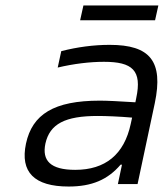

<svg xmlns="http://www.w3.org/2000/svg" viewBox="-20 -673 599 702"><path d="M381 -509C322 -509 263 -501 204 -486L191 -426C250 -440 309 -447 360 -447C464 -447 500 -416 478 -314L475 -299C413 -303 370 -305 345 -305C177 -305 98 -255 75 -148C53 -44 105 9 231 9C316 9 374 -16 421 -71H426L411 0H483L546 -296C578 -449 529 -509 381 -509ZM146 -148C162 -220 218 -249 337 -249C368 -249 417 -247 463 -243L458 -220C434 -108 365 -52 255 -52C164 -52 133 -86 146 -148ZM273 -599H547L559 -653H285Z"/></svg>

Font: LT Wave Text Light Italic
Style: Regular
Weight: 300
Designer: Daniel Lyons
Version: Version 2.5 (Glyphs App)